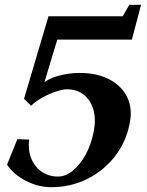

<svg xmlns="http://www.w3.org/2000/svg" viewBox="-20 -770 618 806"><path d="M194.8 15.8Q140.6 15.8 88.9 -10.8Q37.2 -37.4 9.6 -78.8L52.8 -185.8L102.4 -184Q96.8 -142 110.5 -106.6Q124.2 -71.2 153.9 -50Q183.6 -28.8 223.6 -28.8Q255.2 -28.8 285.4 -53.4Q315.6 -78 339.4 -120.7Q363.2 -163.4 373.6 -219Q383.6 -270.4 371.9 -310.1Q360.2 -349.8 331.4 -372.5Q302.6 -395.2 260.8 -395.2Q244.2 -395.2 216.9 -386.4Q189.6 -377.6 160.8 -362.1Q132 -346.6 110.4 -326L80.8 -355L183.6 -701.8H503.6L490.6 -693.8L522.8 -749.8H572.2L533.6 -603.8H205.2L227.4 -626.6L161 -406.8L157 -416.2Q176.4 -437.4 221 -450.6Q265.6 -463.8 314 -463.8Q387.8 -463.8 439.5 -436.5Q491.2 -409.2 514.2 -361.4Q537.2 -313.6 524.2 -251Q509.2 -173.4 462 -113.1Q414.8 -52.8 345.6 -18.5Q276.4 15.8 194.8 15.8Z"/></svg>

Font: Wittgenstein
Style: Italic
Weight: 400
Italic angle: -11°
Designer: Jörg Drees
Foundry: Jörg Drees
Version: Version 1.500